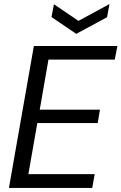

<svg xmlns="http://www.w3.org/2000/svg" viewBox="-20 -927 599 947"><path d="M24 0 147 -700H559L546 -633H219L176 -386H473L462 -320H164L120 -68H447L435 0ZM520 -907 508 -842 356 -760 234 -843 246 -906 367 -824Z"/></svg>

Font: DM Sans 28pt
Style: Italic
Weight: 400
Italic angle: -10°
Version: Version 4.004;gftools[0.9.30]